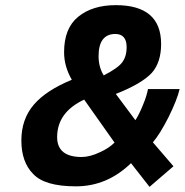

<svg xmlns="http://www.w3.org/2000/svg" viewBox="-20 -712 718 746"><path d="M430 -692C369 -692 321 -677 284 -647C247 -617 229 -571 229 -509C229 -509 229 -509 229 -509C229 -472 239 -437 259 -402C259 -402 259 -402 259 -402C193 -375 144 -343 112 -306C79 -268 63 -221 63 -166C63 -111 78 -67 109 -36C139 -4 194 12 275 12C356 12 427 -18 489 -78C489 -78 561 14 561 14C561 14 654 -66 654 -66C654 -66 574 -159 574 -159C574 -159 574 -159 574 -159C593 -181 613 -214 635 -257C656 -300 671 -336 678 -366C678 -366 555 -366 555 -366C555 -366 555 -366 555 -366C552 -350 546 -329 535 -303C524 -276 514 -257 506 -245C506 -245 430 -347 430 -347C430 -347 430 -347 430 -347C499 -374 545 -402 570 -429C594 -456 606 -494 606 -541C606 -541 606 -541 606 -541C606 -642 547 -692 430 -692C430 -692 430 -692 430 -692ZM297 -102C234 -102 202 -128 202 -179C202 -179 202 -179 202 -179C202 -244 237 -292 307 -325C307 -325 425 -158 425 -158C425 -158 425 -158 425 -158C411 -144 392 -131 367 -120C342 -108 318 -102 297 -102C297 -102 297 -102 297 -102ZM428 -580C457 -580 472 -563 472 -529C472 -529 472 -529 472 -529C472 -504 466 -485 455 -470C444 -455 420 -438 383 -419C383 -419 383 -419 383 -419C370 -440 363 -465 363 -494C363 -494 363 -494 363 -494C363 -551 385 -580 428 -580C428 -580 428 -580 428 -580Z"/></svg>

Font: My Font
Style: Bold Italic
Weight: 500
Version: Version 0.001